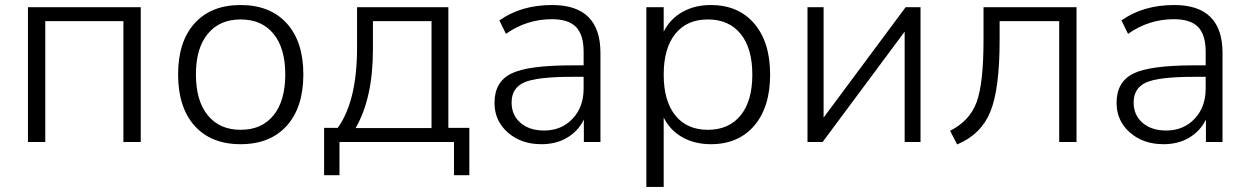

<svg xmlns="http://www.w3.org/2000/svg" viewBox="-20 -568 5002 768"><path d="M91.8 0V-539.1H543V0H473.6V-483.4H161.1V0Z M692.4 -270.5Q692.4 -401.4 758.3 -474.6Q824.2 -547.9 942.4 -547.9Q1060.5 -547.9 1127 -474.6Q1193.4 -401.4 1193.4 -270.5Q1193.4 -138.7 1127 -64.9Q1060.5 8.8 942.4 8.8Q824.2 8.8 758.3 -64.9Q692.4 -138.7 692.4 -270.5ZM763.7 -270.5Q763.7 -165 811 -106.9Q858.4 -48.8 942.4 -48.8Q1027.3 -48.8 1074.2 -106.9Q1121.1 -165 1121.1 -270.5Q1121.1 -375 1074.2 -432.6Q1027.3 -490.2 942.4 -490.2Q858.4 -490.2 811 -432.6Q763.7 -375 763.7 -270.5Z M1276.4 132.8V-56.6H1331.1Q1408.2 -164.1 1408.2 -377V-539.1H1773.4V-56.6H1857.4V132.8H1795.9V0H1337.9V132.8ZM1402.3 -55.7H1706.1V-483.4H1471.7V-370.1Q1471.7 -174.8 1402.3 -55.7Z M2145.5 8.8Q2064.5 8.8 2011.2 -38.1Q1958 -85 1958 -156.2Q1958 -240.2 2024.4 -273.4Q2090.8 -306.6 2267.6 -306.6H2314.5V-360.4Q2314.5 -428.7 2284.2 -460Q2253.9 -491.2 2187.5 -491.2Q2086.9 -491.2 2003.9 -432.6L1977.5 -486.3Q2064.5 -547.9 2188.5 -547.9Q2381.8 -547.9 2381.8 -356.4V0H2315.4V-89.8Q2293 -43.9 2249 -17.6Q2205.1 8.8 2145.5 8.8ZM2026.4 -158.2Q2026.4 -107.4 2062 -76.7Q2097.7 -45.9 2156.2 -45.9Q2225.6 -45.9 2270 -92.8Q2314.5 -139.6 2314.5 -213.9V-260.7H2268.6Q2127 -260.7 2076.7 -238.3Q2026.4 -215.8 2026.4 -158.2Z M2823.2 -547.9Q2933.6 -547.9 2997.1 -473.6Q3060.5 -399.4 3060.5 -269.5Q3060.5 -139.6 2997.1 -65.4Q2933.6 8.8 2823.2 8.8Q2758.8 8.8 2709.5 -19Q2660.2 -46.9 2634.8 -97.7V179.7H2565.4V-539.1H2634.8V-441.4Q2660.2 -492.2 2709.5 -520Q2758.8 -547.9 2823.2 -547.9ZM2681.2 -432.6Q2634.8 -375 2634.8 -269.5Q2634.8 -164.1 2681.2 -106.4Q2727.5 -48.8 2811.5 -48.8Q2895.5 -48.8 2942.4 -106.4Q2989.3 -164.1 2989.3 -269.5Q2989.3 -375 2942.4 -432.6Q2895.5 -490.2 2811.5 -490.2Q2727.5 -490.2 2681.2 -432.6Z M3210 0V-539.1H3274.4V-97.7L3602.5 -539.1H3662.1V0H3598.6V-441.4L3270.5 0Z M3780.3 -44.9Q3858.4 -84 3886.2 -158.7Q3914.1 -233.4 3914.1 -409.2V-539.1H4286.1V0H4216.8V-483.4H3978.5V-407.2Q3978.5 -211.9 3941.4 -121.1Q3904.3 -30.3 3808.6 9.8Z M4633.8 8.8Q4552.7 8.8 4499.5 -38.1Q4446.3 -85 4446.3 -156.2Q4446.3 -240.2 4512.7 -273.4Q4579.1 -306.6 4755.9 -306.6H4802.7V-360.4Q4802.7 -428.7 4772.5 -460Q4742.2 -491.2 4675.8 -491.2Q4575.2 -491.2 4492.2 -432.6L4465.8 -486.3Q4552.7 -547.9 4676.8 -547.9Q4870.1 -547.9 4870.1 -356.4V0H4803.7V-89.8Q4781.2 -43.9 4737.3 -17.6Q4693.4 8.8 4633.8 8.8ZM4514.6 -158.2Q4514.6 -107.4 4550.3 -76.7Q4585.9 -45.9 4644.5 -45.9Q4713.9 -45.9 4758.3 -92.8Q4802.7 -139.6 4802.7 -213.9V-260.7H4756.8Q4615.2 -260.7 4564.9 -238.3Q4514.6 -215.8 4514.6 -158.2Z"/></svg>

Font: Min Sans Light
Style: Regular
Weight: 300
Designer: Jinseong-Kim, NotoSansCJK, Nunito
Foundry: Jinseong-Kim
Version: Version 1.400;Glyphs 3.1.2 (3151)